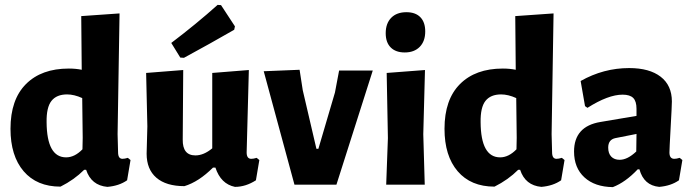

<svg xmlns="http://www.w3.org/2000/svg" viewBox="-20 -757 2839 787"><path d="M470 -702 462 -207 464 -133Q464 -106 482 -106Q491 -106 504 -110L515 -101L501 -18Q468 5 420 9Q354 3 333 -61H325Q284 -20 228 8Q131 8 77 -55Q23 -118 23 -229Q23 -349 86.5 -412.5Q150 -476 262 -476Q291 -476 315 -471L313 -691ZM255 -370Q212 -370 191 -343.5Q170 -317 171 -256Q172 -112 251 -112Q286 -112 318 -145L319 -192L317 -355Q284 -370 255 -370Z M872 -737 886 -736 943 -649 940 -635Q841 -578 734 -520L719 -521L682 -581Q785 -659 872 -737ZM736 6Q661 6 621 -28.5Q581 -63 581 -127L584 -239L579 -458L731 -470L729 -185Q728 -120 781 -120Q815 -120 850 -149V-458L1000 -470L991 -132Q991 -106 1010 -106Q1019 -106 1032 -110L1043 -101L1029 -18Q987 9 943 9Q885 -3 863 -70H853Q795 -12 736 6Z M1208 -471 1221 -387 1277 -147H1285L1353 -378L1370 -468H1508L1359 0H1187L1061 -465Z M1646 -707Q1683 -707 1703 -686.5Q1723 -666 1723 -628Q1723 -588 1700.5 -565Q1678 -542 1639 -542Q1602 -542 1581.5 -562.5Q1561 -583 1561 -621Q1561 -661 1583.5 -684Q1606 -707 1646 -707ZM1563 0 1570 -191 1565 -458 1722 -470 1715 -207 1721 0Z M2249 -702 2241 -207 2243 -133Q2243 -106 2261 -106Q2270 -106 2283 -110L2294 -101L2280 -18Q2247 5 2199 9Q2133 3 2112 -61H2104Q2063 -20 2007 8Q1910 8 1856 -55Q1802 -118 1802 -229Q1802 -349 1865.5 -412.5Q1929 -476 2041 -476Q2070 -476 2094 -471L2092 -691ZM2034 -370Q1991 -370 1970 -343.5Q1949 -317 1950 -256Q1951 -112 2030 -112Q2065 -112 2097 -145L2098 -192L2096 -355Q2063 -370 2034 -370Z M2559 -478Q2642 -478 2688 -442.5Q2734 -407 2734 -341Q2734 -324 2729 -235Q2724 -146 2724 -132Q2724 -106 2744 -106Q2753 -106 2766 -110L2777 -101L2763 -18Q2730 5 2682 9Q2619 3 2601 -63H2594Q2544 -10 2492 10Q2418 9 2375.5 -30Q2333 -69 2333 -136Q2333 -239 2441 -257L2589 -282V-311Q2589 -342 2575.5 -355.5Q2562 -369 2532 -369Q2473 -369 2388 -315L2378 -322L2360 -425Q2454 -478 2559 -478ZM2589 -208 2503 -191Q2473 -185 2473 -152Q2473 -128 2485.5 -115Q2498 -102 2520 -102Q2552 -102 2588 -136Z"/></svg>

Font: Alegreya Sans ExtraBold
Style: Regular
Weight: 800
Designer: Juan Pablo del Peral
Foundry: Huerta Tipografica
Version: Version 2.007